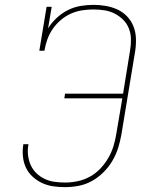

<svg xmlns="http://www.w3.org/2000/svg" viewBox="-20 -763 640 791"><path d="M248 8Q223 8 199 4.5Q175 1 153.5 -9Q132 -19 114.5 -35Q97 -51 87 -72Q77 -93 74.5 -118Q72 -143 76 -167Q76 -168 76 -168.5Q76 -169 76 -169H97Q97 -169 97 -168.5Q97 -168 97 -167Q93 -146 95.5 -124Q98 -102 106.5 -83Q115 -64 130 -49.5Q145 -35 164 -26Q183 -17 204.5 -14Q226 -11 248 -11Q274 -11 300 -16.5Q326 -22 350 -35Q374 -48 393 -68Q412 -88 426 -112Q440 -136 447.5 -161Q455 -186 459 -211L484 -358H245L248 -377H487L516 -556Q520 -579 519.5 -602Q519 -625 511 -645.5Q503 -666 487.5 -681.5Q472 -697 452.5 -707Q433 -717 410.5 -720.5Q388 -724 365 -724Q342 -724 318.5 -720.5Q295 -717 272.5 -707Q250 -697 230.5 -680.5Q211 -664 197 -643.5Q183 -623 175 -600.5Q167 -578 163 -554H142L172 -735H193L178 -646Q193 -670 214 -689.5Q235 -709 260 -721.5Q285 -734 312 -738.5Q339 -743 365 -743Q391 -743 416.5 -738.5Q442 -734 464.5 -723.5Q487 -713 504 -695Q521 -677 530 -654Q539 -631 540 -605Q541 -579 537 -553L480 -208Q475 -180 466.5 -153Q458 -126 443 -100.5Q428 -75 406.5 -53.5Q385 -32 359 -17.5Q333 -3 304.5 2.5Q276 8 248 8Z"/></svg>

Font: Iosevka Curly Slab ThEx
Style: Italic
Weight: 100
Width: 7
Italic angle: -9°
Monospace: yes
Designer: Belleve Invis
Foundry: Belleve Invis
Version: Version 11.1.0; ttfautohint (v1.8.3)